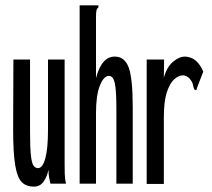

<svg xmlns="http://www.w3.org/2000/svg" viewBox="-20 -685 790 716"><path d="M106 11Q79 11 62 -5Q45 -21 37 -67Q29 -113 29 -202L30 -463H92V-194Q92 -132 95.5 -103Q99 -74 106 -66Q113 -58 122 -58Q139 -58 149 -94.5Q159 -131 159 -201V-463H221V-71Q221 -53 221.5 -35.5Q222 -18 226 0H168Q165 -13 163 -24Q161 -35 161 -52Q155 -25 142 -7Q129 11 106 11Z M277 -665H347V-658Q341 -652 339.5 -645Q338 -638 338 -621V-394Q359 -474 408 -474Q445 -474 460 -433Q475 -392 475 -285V0H414V-283Q414 -349 408 -375.5Q402 -402 386 -402Q367 -402 352.5 -366Q338 -330 338 -263V0H277Z M527 -463H592L591 -395Q602 -435 625 -454.5Q648 -474 670 -474Q694 -473 710.5 -458.5Q727 -444 738 -418L715 -358L712 -348L705 -351Q701 -359 699.5 -369Q698 -379 687 -392Q675 -404 662 -404Q647 -404 630.5 -390Q614 -376 602.5 -342Q591 -308 591 -246V1H527Z"/></svg>

Font: Inconsolata UltraCondensed SemiBold
Style: Regular
Weight: 600
Width: 1
Monospace: yes
Designer: Raph Levien, Cyreal, Brenton Simpson
Foundry: Raph Levien, Cyreal, Google
Version: Version 3.001; ttfautohint (v1.8.2.53-6de2)